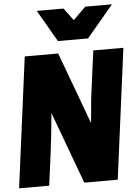

<svg xmlns="http://www.w3.org/2000/svg" viewBox="-66 -1094 825 1144"><g transform="rotate(-5 346.5 -522.0)"><path d="M488 -854H308L198 -1044H358L413 -970L488 -1044H648ZM591 0H391L232 -430L218 -289Q213 -238 181 0H1L103 -780H303L462 -350L476 -500L513 -780H693Z"/></g></svg>

Font: Tanohe Sans ExtraBold
Style: Italic
Weight: 800
Designer: Village Type and Design LLC & Cristiano Sobral
Foundry: Cooper Hewitt Smithsonian Design Museum
Version: Version 1.00;September 29, 2021;FontCreator 13.0.0.2655 64-b